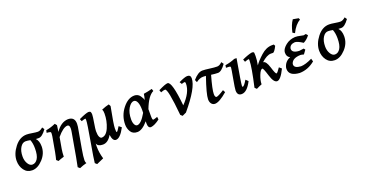

<svg xmlns="http://www.w3.org/2000/svg" viewBox="-39 -1606 5201 2727"><g transform="rotate(-20 2561.0 -242.5)"><path d="M218.3 -58.6Q267.1 -58.6 298.8 -108.4Q330.6 -158.2 330.6 -263.7Q330.6 -340.8 308.6 -395Q265.1 -403.3 237.8 -403.3Q190.4 -403.3 157.5 -349.9Q124.5 -296.4 124.5 -211.9Q124.5 -150.4 152.6 -104.5Q180.7 -58.6 218.3 -58.6ZM189.5 17.1Q112.3 17.1 68.4 -42.7Q24.4 -102.5 24.4 -184.6Q24.4 -288.6 102.5 -388.7Q180.7 -488.8 284.7 -488.8Q315.9 -488.8 369.1 -479.7Q422.4 -470.7 450.2 -470.7Q486.3 -470.7 526.9 -507.3L549.3 -474.1Q483.9 -381.8 430.7 -381.8Q396.5 -381.8 387.2 -383.3Q429.2 -340.8 429.2 -257.3Q429.2 -150.9 351.1 -66.9Q272.9 17.1 189.5 17.1Z M836.9 220.2 808.6 195.8Q823.2 129.9 836.9 51.3L898.9 -301.3Q904.8 -332.5 904.8 -355.5Q904.8 -409.2 872.6 -409.2Q807.1 -407.2 713.9 -294.4L683.6 -121.6Q675.3 -71.8 674.3 -11.7Q623.5 2.9 583.5 20L555.7 -4.9Q567.4 -47.4 580.6 -115.7L620.6 -340.8Q624.5 -363.8 624.5 -378.9Q624.5 -399.4 620.1 -402.8Q607.4 -410.6 561 -413.6L568.4 -449.7Q643.6 -462.9 713.4 -494.6L736.8 -465.8L723.1 -368.7Q803.2 -487.3 910.2 -492.2Q1011.7 -492.2 1011.7 -388.2Q1011.7 -367.7 1008.3 -343.3L953.1 -30.3Q932.6 85.9 932.6 138.2Q932.6 166.5 944.8 183.1Q889.6 196.8 836.9 220.2Z M1084 249 1056.6 224.6Q1060.1 173.3 1105.7 -85.4Q1151.4 -344.2 1151.4 -391.6Q1151.4 -415 1146 -415Q1129.9 -415 1085.9 -398.9L1071.3 -435.1Q1187 -488.8 1221.2 -488.8Q1244.6 -488.8 1251.7 -475.3Q1258.8 -461.9 1258.8 -437.5Q1258.8 -407.7 1243.4 -316.2Q1228 -224.6 1228 -196.8Q1228 -136.7 1241.5 -109.4Q1254.9 -82 1273.4 -82Q1342.8 -82 1385.3 -181.4Q1427.7 -280.8 1427.7 -391.6Q1427.7 -430.7 1416 -454.1Q1479 -480 1528.3 -491.2L1544.9 -460.9Q1493.2 -199.2 1493.2 -139.6Q1493.2 -84 1500.5 -83Q1512.7 -83 1554.2 -153.3L1592.3 -122.1Q1519 17.1 1454.6 17.1Q1403.8 17.1 1391.6 -81.1Q1335.9 17.1 1256.8 17.1Q1180.7 17.1 1164.1 -33.7Q1163.1 -26.9 1163.1 14.6Q1163.1 105.5 1191.9 201.2Q1141.6 221.7 1084 249Z M1808.6 -74.7Q1868.7 -75.7 1946.3 -211.9L1947.3 -253.4Q1947.3 -330.6 1929 -372.8Q1910.6 -415 1877.9 -415Q1834 -414.1 1793.9 -348.6Q1753.9 -283.2 1753.9 -181.2Q1753.9 -133.8 1769.5 -104.2Q1785.2 -74.7 1808.6 -74.7ZM1983.4 17.1Q1939.5 17.1 1939.5 -49.3V-86.4Q1852.5 17.1 1778.3 17.1Q1709.5 17.1 1679.2 -32.5Q1648.9 -82 1648.9 -140.1Q1648.9 -274.4 1731.7 -380.1Q1814.5 -485.8 1912.1 -485.8Q1965.3 -485.8 1996.6 -441.4Q2027.8 -397 2028.8 -373Q2043 -419.4 2048.3 -462.4Q2115.7 -472.7 2177.2 -489.3L2188.5 -454.1Q2102.5 -413.6 2034.7 -234.9V-128.4Q2034.7 -70.8 2049.3 -70.8Q2068.4 -72.8 2113.8 -89.8L2118.7 -48.8Q2038.6 11.7 1983.4 17.1Z M2459 20.5 2431.6 -4.4Q2393.1 -415 2350.6 -415Q2327.6 -415 2286.1 -397.9L2272.9 -435.1Q2380.4 -488.8 2415.5 -488.8Q2481.9 -488.8 2518.6 -116.7Q2660.6 -261.7 2660.6 -394.5Q2660.6 -420.4 2648.9 -420.4Q2633.8 -420.4 2603 -409.7L2582 -443.8Q2675.3 -488.8 2712.4 -488.8Q2763.2 -488.8 2763.2 -437.5Q2763.2 -296.9 2519 -7.3Z M2952.1 17.1Q2919.4 17.1 2898.9 -8.3Q2878.4 -33.7 2878.4 -76.2Q2878.4 -151.9 2963.9 -400.4Q2944.3 -402.3 2919.9 -402.3Q2868.2 -402.3 2813.5 -359.9L2797.4 -397.5Q2875 -488.8 2941.9 -488.8Q2982.4 -488.8 3050 -479.2Q3117.7 -469.7 3160.2 -469.7Q3196.3 -469.7 3235.4 -508.8L3259.3 -475.1Q3192.9 -380.9 3140.6 -380.9Q3100.1 -380.9 3038.1 -389.6Q2980.5 -188 2980.5 -118.2Q2980.5 -89.4 2988.5 -78.4Q2996.6 -67.4 3002.4 -67.4Q3030.3 -67.4 3122.1 -126.5L3141.1 -89.8Q3017.1 17.1 2952.1 17.1Z M3354 17.1Q3288.6 17.1 3288.6 -61Q3288.6 -91.3 3314.2 -231.4Q3339.8 -371.6 3339.8 -388.7Q3339.8 -404.3 3331.5 -406.7Q3320.8 -410.2 3271 -410.2L3276.4 -447.3Q3360.4 -461.4 3423.3 -488.8H3459Q3396 -129.4 3396 -96.7Q3396 -74.7 3401.9 -74.7Q3423.3 -74.7 3472.2 -157.2L3507.8 -123.5Q3437 17.1 3354 17.1Z M3581.5 21 3554.2 -5.4Q3620.6 -297.9 3620.6 -392.6Q3620.6 -416 3616.7 -416Q3600.6 -416 3554.2 -398.4L3540 -437Q3633.8 -480 3688.5 -488.8Q3719.7 -488.8 3721.4 -472.4Q3723.1 -456.1 3723.1 -422.9Q3723.1 -362.8 3707.5 -287.6Q3747.1 -345.2 3825.7 -416Q3904.3 -486.8 3989.7 -488.8H4022L4034.2 -464.8Q3992.2 -380.9 3969.7 -380.9Q3955.6 -381.8 3939.5 -381.8Q3876 -381.8 3792.5 -304.2Q3837.9 -304.2 3870.4 -197Q3902.8 -89.8 3918.5 -89.8Q3932.1 -89.8 3979 -159.7L4014.6 -129.4Q3943.8 17.1 3890.1 17.1Q3838.9 17.1 3802.7 -102.8Q3766.6 -222.7 3752 -222.7Q3723.6 -222.7 3694.8 -148.9Q3666 -75.2 3666 -17.1Q3627.4 -2.4 3581.5 21Z M4231 17.1Q4072.3 6.8 4072.3 -100.1L4073.2 -117.7Q4092.8 -206.5 4179.2 -240.7Q4130.9 -261.2 4130.9 -321.8L4131.8 -338.9Q4140.1 -386.7 4198.7 -433.6Q4257.3 -480.5 4340.8 -485.8Q4379.9 -485.8 4417.2 -476.3Q4454.6 -466.8 4465.3 -466.8Q4479 -467.8 4500.5 -473.6L4523.9 -446.8Q4487.3 -395.5 4430.7 -365.7Q4351.1 -417.5 4313 -417.5Q4237.3 -412.1 4226.6 -353.5L4226.1 -347.7Q4226.1 -285.2 4331.5 -280.3Q4376.5 -284.2 4401.4 -289.6L4418 -267.6L4376 -209.5Q4342.3 -219.7 4324.2 -219.7Q4204.6 -215.8 4181.6 -141.1Q4180.2 -134.8 4180.2 -128.4Q4180.2 -71.8 4280.8 -65.9Q4349.1 -67.4 4451.7 -117.7L4463.9 -72.8Q4357.4 15.1 4231 17.1ZM4360.4 -537.1 4328.1 -556.2Q4350.6 -665.5 4398.4 -733.9L4482.4 -718.8L4493.2 -693.8Q4416 -651.9 4360.4 -537.1Z M4791 -58.6Q4839.8 -58.6 4871.6 -108.4Q4903.3 -158.2 4903.3 -263.7Q4903.3 -340.8 4881.3 -395Q4837.9 -403.3 4810.5 -403.3Q4763.2 -403.3 4730.2 -349.9Q4697.3 -296.4 4697.3 -211.9Q4697.3 -150.4 4725.3 -104.5Q4753.4 -58.6 4791 -58.6ZM4762.2 17.1Q4685.1 17.1 4641.1 -42.7Q4597.2 -102.5 4597.2 -184.6Q4597.2 -288.6 4675.3 -388.7Q4753.4 -488.8 4857.4 -488.8Q4888.7 -488.8 4941.9 -479.7Q4995.1 -470.7 5022.9 -470.7Q5059.1 -470.7 5099.6 -507.3L5122.1 -474.1Q5056.6 -381.8 5003.4 -381.8Q4969.2 -381.8 4960 -383.3Q5002 -340.8 5002 -257.3Q5002 -150.9 4923.8 -66.9Q4845.7 17.1 4762.2 17.1Z"/></g></svg>

Font: Kelvinch
Style: Bold Italic
Weight: 700
Italic angle: -10°
Designer: Paul James Miller
Foundry: High-Logic / Made with FontCreator
Version: Version 3.30 September 23, 2016